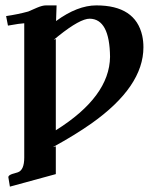

<svg xmlns="http://www.w3.org/2000/svg" viewBox="-20 -465 584 719"><path d="M315.9 -395Q279.8 -395 199.2 -330.6Q189.9 -323.2 181.2 -315.9L189 -318.8V22.9Q390.1 -103 392.1 -252Q390.6 -394 315.9 -395ZM191.9 -444.8 189.9 -386.2Q270 -444.8 340.8 -444.8Q487.3 -444.8 512.7 -331.1Q517.1 -310.5 517.1 -288.1Q517.1 -140.6 322.8 -2.9Q261.2 40.5 178.2 85.9L189 83V187L17.1 233.9L11.2 198.2Q11.2 190.9 28.8 185.5Q30.3 185.1 30.8 185.1L46.9 180.2Q70.8 171.9 70.8 125V-336.9V-377.9Q56.2 -377.4 9.8 -369.1L2.9 -404.8Q46.4 -411.1 85.9 -421.9Q89.8 -423.3 118.2 -436Q138.7 -444.8 151.9 -444.8Z"/></svg>

Font: Linux Libertine O
Style: Semibold
Weight: 700
Designer: Philipp H. Poll
Foundry: Philipp H. Poll
Version: Version 5.0.0